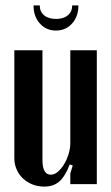

<svg xmlns="http://www.w3.org/2000/svg" viewBox="-20 -681 411 710"><path d="M238 -73Q221 -29 199.5 -10Q178 9 144 9Q120 9 100 1Q80 -7 65 -21Q50 -35 41.5 -54.5Q33 -74 33 -96V-495H137V-89Q137 -35 168 -35Q181 -35 193.5 -45.5Q206 -56 216.5 -73Q227 -90 233.5 -111Q240 -132 240 -152V-495H338V0H240V-40L249 -69ZM247 -661H270Q270 -620 246.5 -594Q223 -568 187 -568Q151 -568 127.5 -594Q104 -620 104 -661H127Q127 -638 143 -624.5Q159 -611 188 -611Q215 -611 231 -624.5Q247 -638 247 -661Z"/></svg>

Font: Moniqa Paragraph
Style: Bold
Weight: 700
Designer: Rajesh Rajput
Foundry: Rajesh Rajput
Version: Version 1.000